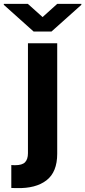

<svg xmlns="http://www.w3.org/2000/svg" viewBox="-84 -769 441 992"><path d="M60.4 -545.5H211.6V25.2Q211.6 120 156.2 162.6Q100.9 205.3 2.5 202.8Q-3.6 202.8 -10.1 202.6Q-16.7 202.4 -25.6 202.1V83.8Q-19.5 84.2 -14.9 84.3Q-10.3 84.5 -5.7 84.5Q30.9 84.5 45.6 69.1Q60.4 53.6 60.4 22.7ZM60 -748.9 136 -680.8 211.6 -748.9H336.3V-744L182.2 -606.2H89.5L-64.3 -744V-748.9Z"/></svg>

Font: Inter UI
Style: Bold
Weight: 700
Designer: Rasmus Andersson
Foundry: rsms
Version: 3.2;8d6f07862